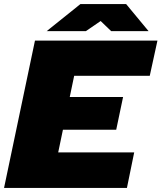

<svg xmlns="http://www.w3.org/2000/svg" viewBox="-30 -930 799 950"><path d="M-10 0 143 -729H749L711 -555H337L258 -176H634L598 0ZM265 -288 299 -450H579L545 -288ZM201 -776 368 -910H594L705 -776H520L468 -826L395 -776Z"/></svg>

Font: Hubot Sans Condensed ExtraLight Black
Style: Italic
Weight: 900
Italic angle: -12.0243°
Version: Version 2.000